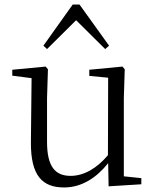

<svg xmlns="http://www.w3.org/2000/svg" viewBox="-20 -811 688 845"><path d="M458 9 602 0V-27L525 -35V-379L529 -506L519 -518L373 -504V-477L456 -469L455 -128C407 -71 350 -37 291 -37C224 -37 187 -76 187 -187V-379L191 -506L181 -518L34 -504V-478L119 -467L116 -185C115 -37 167 14 262 14C340 14 405 -29 456 -93ZM443 -595 460 -610 330 -791H300L171 -610L187 -595L315 -722Z"/></svg>

Font: Noto Serif JP Light
Style: Regular
Weight: 300
Designer: Ryoko NISHIZUKA 西塚涼子 (kana & ideographs); Frank Grießhammer (Latin, Greek & Cyrillic); Wenlong ZHANG 张文龙 (bopomofo); San
Foundry: Adobe
Version: Version 2.001;hotconv 1.1.0;makeotfexe 2.6.0